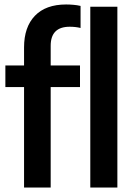

<svg xmlns="http://www.w3.org/2000/svg" viewBox="-20 -838 598 858"><path d="M87.5 0V-449H4V-545.5H87.5V-626Q87.5 -717 136 -767.5Q184.5 -818 275.5 -818Q291 -818 308.2 -816.5Q325.5 -815 340 -811.5V-713Q318 -718.5 291.5 -718.5Q206.5 -718.5 206.5 -633.5V-545.5H337.5V-449H206.5V0ZM383.5 0V-808H504.5V0Z"/></svg>

Font: Encode Sans Cnd SmBold
Style: Regular
Weight: 600
Width: 3
Designer: Multiple Designers
Foundry: Impallari Type
Version: Version 3.002; ttfautohint (v1.8.3) -l 8 -r 50 -G 200 -x 14 